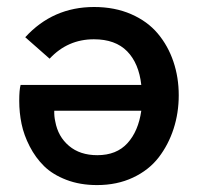

<svg xmlns="http://www.w3.org/2000/svg" viewBox="-20 -517 563 546"><path d="M247.6 -497.1Q306.2 -497.1 352.8 -476.8Q399.4 -456.5 428.7 -421.6Q458 -386.7 473.1 -341.8Q488.3 -296.9 488.3 -246.1Q488.3 -195.8 473.6 -150.6Q459 -105.5 431.2 -69.3Q403.3 -33.2 358.2 -12Q313 9.3 255.9 9.3Q207.5 9.3 168.7 -5.6Q129.9 -20.5 105.5 -44.4Q81.1 -68.4 64.5 -100.6Q47.9 -132.8 41.3 -164.8Q34.7 -196.8 34.7 -230Q34.7 -261.7 38.6 -275.4H381.8Q375 -336.9 341.6 -371.1Q308.1 -405.3 247.1 -405.3Q172.4 -405.3 121.1 -350.1L51.8 -411.1Q130.4 -497.1 247.6 -497.1ZM381.8 -202.1H134.3Q133.8 -186 137.2 -171.4Q145 -128.4 176.3 -102.1Q207.5 -75.7 256.8 -75.7Q311.5 -75.7 342.5 -109.9Q373.5 -144 381.8 -202.1Z"/></svg>

Font: HK Grotesk SemiBold Legacy
Style: Regular
Weight: 600
Designer: Alfredo Marco Pradil
Foundry: Hanken Design Co.
Version: Version 2.022;PS 002.022;hotconv 1.0.88;makeotf.lib2.5.64775